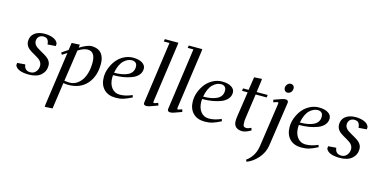

<svg xmlns="http://www.w3.org/2000/svg" viewBox="-93 -1231 4011 2036"><g transform="rotate(15 1912.5 -213.0)"><path d="M58.1 -53.2 60.1 -80.1 147.9 -86.9Q150.4 -55.7 168.2 -37.8Q186 -20 221.2 -20Q256.8 -20 280 -47.4Q303.2 -74.7 303.2 -113.8Q303.2 -134.3 292.7 -151.6Q282.2 -168.9 265.4 -181.2Q248.5 -193.4 228 -204.8Q207.5 -216.3 187 -228.5Q166.5 -240.7 149.7 -254.4Q132.8 -268.1 122.3 -288.1Q111.8 -308.1 111.8 -332Q111.8 -389.2 152.8 -421.6Q193.8 -454.1 265.1 -454.1Q314.9 -454.1 356.4 -437.7Q397.9 -421.4 411.1 -386.2L410.2 -358.9L320.8 -352.1Q318.4 -386.7 304.4 -404.8Q290.5 -422.9 256.8 -422.9Q228 -422.9 209 -404.3Q189.9 -385.7 189.9 -354Q189.9 -335 200.9 -318.6Q211.9 -302.2 229.5 -290.3Q247.1 -278.3 268.3 -266.6Q289.6 -254.9 310.8 -242.4Q332 -230 349.6 -215.8Q367.2 -201.7 378.2 -181.9Q389.2 -162.1 389.2 -138.2Q389.2 -73.7 343 -33Q296.9 7.8 210.9 7.8Q84.5 7.8 58.1 -53.2Z M462.9 293.9 464.8 267.1 547.9 -319.8Q514.6 -299.8 496.6 -286.1L481.9 -306.2Q513.2 -329.6 551.8 -354L563.5 -434.1L651.9 -439L649.9 -411.1L648.9 -404.8Q732.9 -456.1 775.9 -456.1Q815.9 -456.1 844.7 -443.6Q873.5 -431.2 889.9 -408.9Q906.2 -386.7 913.6 -359.6Q920.9 -332.5 920.9 -298.8Q920.9 -162.1 847.2 -78.6Q773.4 4.9 643.6 4.9Q622.1 4.9 588.9 0L547.9 289.1ZM592.8 -26.9Q629.4 -22 653.8 -22Q688 -22 719.5 -39.3Q751 -56.6 776.1 -88.9Q801.3 -121.1 816.4 -173.1Q831.5 -225.1 831.5 -289.1Q831.5 -410.2 746.6 -410.2Q703.6 -410.2 643.6 -372.1Z M986.3 -172.9Q986.3 -222.2 1004.9 -271.7Q1023.4 -321.3 1055.2 -361.6Q1086.9 -401.9 1134.5 -427Q1182.1 -452.1 1235.4 -452.1Q1299.3 -452.1 1336.4 -428.5Q1373.5 -404.8 1373.5 -367.2Q1373.5 -328.1 1348.4 -298.3Q1323.2 -268.6 1280 -251.5Q1236.8 -234.4 1185.5 -226.1Q1134.3 -217.8 1076.2 -217.8Q1074.2 -205.6 1074.2 -191.9Q1074.2 -120.1 1108.2 -78.1Q1142.1 -36.1 1196.3 -36.1Q1261.7 -36.1 1331.5 -67.9L1339.4 -43.9Q1283.2 -15.6 1246.8 -4.4Q1210.4 6.8 1162.6 6.8Q1079.6 6.8 1033 -41.7Q986.3 -90.3 986.3 -172.9ZM1079.6 -245.1Q1125 -245.1 1161.6 -251.7Q1198.2 -258.3 1227.1 -271.7Q1255.9 -285.2 1271.7 -308.6Q1287.6 -332 1287.6 -363.8Q1287.6 -393.1 1272 -407.5Q1256.3 -421.9 1230.5 -421.9Q1208 -421.9 1186 -412.4Q1164.1 -402.8 1142.6 -383.1Q1121.1 -363.3 1104.2 -327.6Q1087.4 -292 1079.6 -245.1Z M1470.2 -17.1Q1470.2 -21.5 1472.2 -35.2L1565.9 -702.1H1502.9L1507.8 -729H1656.2L1653.8 -702.1L1564 -64.9Q1561 -43.9 1570.8 -43.9Q1580.6 -43.9 1615.2 -58.1L1624 -30.8Q1561 -7.3 1538.3 -0.2Q1515.6 6.8 1502 6.8Q1470.2 6.8 1470.2 -17.1Z M1732.9 -17.1Q1732.9 -21.5 1734.9 -35.2L1828.6 -702.1H1765.6L1770.5 -729H1918.9L1916.5 -702.1L1826.7 -64.9Q1823.7 -43.9 1833.5 -43.9Q1843.3 -43.9 1877.9 -58.1L1886.7 -30.8Q1823.7 -7.3 1801 -0.2Q1778.3 6.8 1764.6 6.8Q1732.9 6.8 1732.9 -17.1Z M1964.4 -172.9Q1964.4 -222.2 1982.9 -271.7Q2001.5 -321.3 2033.2 -361.6Q2064.9 -401.9 2112.5 -427Q2160.2 -452.1 2213.4 -452.1Q2277.3 -452.1 2314.5 -428.5Q2351.6 -404.8 2351.6 -367.2Q2351.6 -328.1 2326.4 -298.3Q2301.3 -268.6 2258.1 -251.5Q2214.8 -234.4 2163.6 -226.1Q2112.3 -217.8 2054.2 -217.8Q2052.2 -205.6 2052.2 -191.9Q2052.2 -120.1 2086.2 -78.1Q2120.1 -36.1 2174.3 -36.1Q2239.7 -36.1 2309.6 -67.9L2317.4 -43.9Q2261.2 -15.6 2224.9 -4.4Q2188.5 6.8 2140.6 6.8Q2057.6 6.8 2011 -41.7Q1964.4 -90.3 1964.4 -172.9ZM2057.6 -245.1Q2103 -245.1 2139.6 -251.7Q2176.3 -258.3 2205.1 -271.7Q2233.9 -285.2 2249.8 -308.6Q2265.6 -332 2265.6 -363.8Q2265.6 -393.1 2250 -407.5Q2234.4 -421.9 2208.5 -421.9Q2186 -421.9 2164.1 -412.4Q2142.1 -402.8 2120.6 -383.1Q2099.1 -363.3 2082.3 -327.6Q2065.4 -292 2057.6 -245.1Z M2439.9 -411.1 2443.8 -439H2504.9L2526.9 -583L2611.8 -587.9L2609.9 -561L2593.3 -439H2713.9L2710.9 -411.1H2589.8L2551.3 -141.1Q2547.9 -115.2 2547.9 -89.8Q2547.9 -61.5 2557.1 -51.8Q2566.4 -42 2585 -42Q2605 -42 2638.2 -58.1L2646 -30.8Q2623.5 -19 2611.6 -13.4Q2599.6 -7.8 2583 -2.9Q2566.4 2 2551.3 2Q2507.3 2 2482.2 -19.8Q2457 -41.5 2457 -86.9Q2457 -107.9 2461.9 -141.1L2502 -411.1Z M2670.9 282.2Q2706.5 258.8 2735.8 214.8Q2765.1 170.9 2774.9 108.9L2844.7 -372.1Q2846.7 -383.3 2845.7 -388.2Q2844.7 -393.1 2839.8 -393.1Q2827.6 -393.1 2792 -378.9L2784.7 -405.8Q2848.6 -429.2 2871.3 -436.5Q2894 -443.8 2907.7 -443.8Q2940.9 -443.8 2940.9 -418Q2940.9 -413.6 2939 -401.9L2868.7 76.2Q2856.4 154.3 2801.8 216.6Q2747.1 278.8 2679.7 303.2ZM2869.6 -558.1Q2869.6 -581.5 2885 -599.4Q2900.4 -617.2 2922.9 -617.2Q2939 -617.2 2950.4 -606.2Q2961.9 -595.2 2961.9 -576.2Q2961.9 -551.3 2946.8 -534.2Q2931.6 -517.1 2907.7 -517.1Q2891.6 -517.1 2880.6 -529.8Q2869.6 -542.5 2869.6 -558.1Z M3026.4 -172.9Q3026.4 -222.2 3044.9 -271.7Q3063.5 -321.3 3095.2 -361.6Q3127 -401.9 3174.6 -427Q3222.2 -452.1 3275.4 -452.1Q3339.4 -452.1 3376.5 -428.5Q3413.6 -404.8 3413.6 -367.2Q3413.6 -328.1 3388.4 -298.3Q3363.3 -268.6 3320.1 -251.5Q3276.9 -234.4 3225.6 -226.1Q3174.3 -217.8 3116.2 -217.8Q3114.3 -205.6 3114.3 -191.9Q3114.3 -120.1 3148.2 -78.1Q3182.1 -36.1 3236.3 -36.1Q3301.8 -36.1 3371.6 -67.9L3379.4 -43.9Q3323.2 -15.6 3286.9 -4.4Q3250.5 6.8 3202.6 6.8Q3119.6 6.8 3073 -41.7Q3026.4 -90.3 3026.4 -172.9ZM3119.6 -245.1Q3165 -245.1 3201.7 -251.7Q3238.3 -258.3 3267.1 -271.7Q3295.9 -285.2 3311.8 -308.6Q3327.6 -332 3327.6 -363.8Q3327.6 -393.1 3312 -407.5Q3296.4 -421.9 3270.5 -421.9Q3248 -421.9 3226.1 -412.4Q3204.1 -402.8 3182.6 -383.1Q3161.1 -363.3 3144.3 -327.6Q3127.4 -292 3119.6 -245.1Z M3472.2 -53.2 3474.1 -80.1 3562 -86.9Q3564.5 -55.7 3582.3 -37.8Q3600.1 -20 3635.3 -20Q3670.9 -20 3694.1 -47.4Q3717.3 -74.7 3717.3 -113.8Q3717.3 -134.3 3706.8 -151.6Q3696.3 -168.9 3679.4 -181.2Q3662.6 -193.4 3642.1 -204.8Q3621.6 -216.3 3601.1 -228.5Q3580.6 -240.7 3563.7 -254.4Q3546.9 -268.1 3536.4 -288.1Q3525.9 -308.1 3525.9 -332Q3525.9 -389.2 3566.9 -421.6Q3607.9 -454.1 3679.2 -454.1Q3729 -454.1 3770.5 -437.7Q3812 -421.4 3825.2 -386.2L3824.2 -358.9L3734.9 -352.1Q3732.4 -386.7 3718.5 -404.8Q3704.6 -422.9 3670.9 -422.9Q3642.1 -422.9 3623 -404.3Q3604 -385.7 3604 -354Q3604 -335 3615 -318.6Q3626 -302.2 3643.6 -290.3Q3661.1 -278.3 3682.4 -266.6Q3703.6 -254.9 3724.9 -242.4Q3746.1 -230 3763.7 -215.8Q3781.2 -201.7 3792.2 -181.9Q3803.2 -162.1 3803.2 -138.2Q3803.2 -73.7 3757.1 -33Q3710.9 7.8 3625 7.8Q3498.5 7.8 3472.2 -53.2Z"/></g></svg>

Font: Dehuti
Style: Bold-Italic
Weight: 700
Version: Version 1.2